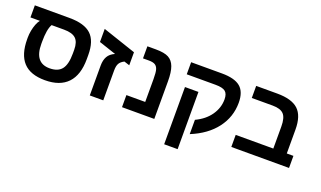

<svg xmlns="http://www.w3.org/2000/svg" viewBox="-80 -1100 2949 1766"><g transform="rotate(20 1394.5 -217.0)"><path d="M64.9 -306.2Q64.9 -338.4 71.5 -373.3Q78.1 -408.2 89.8 -438.7Q101.6 -469.2 117.2 -487.8H24.9V-606H363.8Q510.7 -606 576.9 -543.9Q643.1 -481.9 643.1 -344.2V-305.2Q643.1 -149.4 567.9 -69.8Q492.7 9.8 346.2 9.8Q202.6 9.8 133.8 -65.2Q64.9 -140.1 64.9 -291ZM231.9 -487.8Q202.1 -436 202.1 -314V-292Q202.1 -107.9 349.1 -107.9Q431.2 -107.9 468 -155.3Q504.9 -202.6 504.9 -309.1V-345.2Q504.9 -421.4 469.5 -454.6Q434.1 -487.8 354 -487.8Z M915 -292V0H783.2V-293Q783.2 -345.7 803.5 -381.6Q823.7 -417.5 871.1 -438L703.1 -494.1V-622.1L1029.3 -512.2V-384.8L976.1 -401.9Q942.4 -384.8 929.7 -362.8Q915 -339.4 915 -292Z M1414.6 -367.2V0H1098.6V-118.2H1282.7V-341.8Q1282.7 -407.7 1273.9 -436Q1265.1 -463.9 1244.6 -475.8Q1224.1 -487.8 1184.6 -487.8H1126.5V-606H1209.5Q1293.5 -606 1335 -583.5Q1376.5 -561 1395.5 -509.8Q1414.6 -458.5 1414.6 -367.2Z M2093.8 -404.8Q2093.8 -265.6 2009.8 -155Q1925.8 -44.4 1768.6 20V-120.1Q1860.4 -163.1 1910.4 -234.6Q1960.4 -306.2 1960.4 -389.2Q1960.4 -443.8 1933.1 -465.8Q1905.8 -487.8 1837.4 -487.8H1554.7V-606H1856.4Q1980.5 -606 2037.1 -558.8Q2093.8 -511.7 2093.8 -404.8ZM1711.4 -372.1V188H1579.6V-372.1Z M2733.4 -118.2V0H2168.5V-118.2H2536.6V-334Q2536.6 -419.4 2504.6 -453.6Q2472.7 -487.8 2395.5 -487.8H2191.4V-606H2397.5Q2540 -606 2604.2 -546.4Q2668.5 -486.8 2668.5 -351.1V-118.2Z"/></g></svg>

Font: Arimo
Style: Bold
Weight: 700
Designer: Steve Matteson
Foundry: Monotype Imaging Inc.
Version: Version 1.33